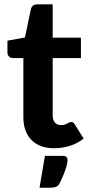

<svg xmlns="http://www.w3.org/2000/svg" viewBox="-20 -690 417 904"><path d="M235 8Q200 8 173 -2.2Q146 -12.5 127.5 -31.5Q109 -50.5 99.5 -77.5Q90 -104.5 90 -138.5V-416.5H41.5Q30.5 -416.5 22.8 -423.5Q15 -430.5 15 -444.5V-498.5L97.5 -513.5L125.5 -647Q131 -669.5 156 -669.5H228V-512.5H361V-416.5H228V-147.5Q228 -126 238.2 -113.5Q248.5 -101 267.5 -101Q277.5 -101 284.5 -103.2Q291.5 -105.5 296.5 -108.2Q301.5 -111 305.8 -113.2Q310 -115.5 314.5 -115.5Q320.5 -115.5 324.5 -112.8Q328.5 -110 332.5 -103.5L374 -37.5Q345.5 -15 309.5 -3.5Q273.5 8 235 8ZM276 44Q291 44 294.5 50.8Q298 57.5 298 63.5Q298 68 297 75.8Q296 83.5 292.2 96Q288.5 108.5 281.5 126.8Q274.5 145 262.5 170Q255 185.5 243.8 189.8Q232.5 194 215 194H166L191.5 44Z"/></svg>

Font: Lato 2
Style: Regular
Weight: 800
Designer: Lukasz Dziedzic with Adam Twardoch and Botio Nikoltchev
Foundry: tyPoland Lukasz Dziedzic
Version: Version 2.015; 2015-08-06; http://www.latofonts.com/